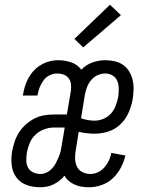

<svg xmlns="http://www.w3.org/2000/svg" viewBox="-20 -782 640 810"><path d="M356 8Q340 8 324.5 5.5Q309 3 295.5 -3Q282 -9 270.5 -18.5Q259 -28 252 -41Q243 -29 230.5 -19.5Q218 -10 204.5 -3.5Q191 3 177 5.5Q163 8 149 8Q119 8 92.5 -1.5Q66 -11 49.5 -33Q33 -55 29.5 -84Q26 -113 31 -143Q35 -163 41.5 -183.5Q48 -204 60 -223Q72 -242 89 -257Q106 -272 125.5 -282Q145 -292 166 -295.5Q187 -299 208 -299H262L279 -398Q281 -413 279.5 -427Q278 -441 269.5 -452Q261 -463 248 -467.5Q235 -472 220 -472Q205 -472 189.5 -464.5Q174 -457 164 -443.5Q154 -430 148 -415Q142 -400 139 -384L138 -379H76L78 -387Q82 -413 93.5 -439.5Q105 -466 125 -486.5Q145 -507 171.5 -517.5Q198 -528 225 -528Q254 -528 280.5 -519Q307 -510 323 -488Q343 -509 370 -518.5Q397 -528 424 -528Q444 -528 464 -523.5Q484 -519 499.5 -508Q515 -497 525 -480.5Q535 -464 539.5 -445Q544 -426 543.5 -405.5Q543 -385 540 -365Q535 -336 523 -308Q511 -280 489 -258.5Q467 -237 438 -227.5Q409 -218 380 -218Q363 -218 345.5 -220Q328 -222 312 -226L299 -144Q296 -127 297 -109.5Q298 -92 305.5 -77.5Q313 -63 328.5 -55.5Q344 -48 361 -48Q378 -48 393.5 -55.5Q409 -63 420.5 -76Q432 -89 439.5 -105Q447 -121 449 -137L509 -126Q503 -100 490 -75Q477 -50 456.5 -30.5Q436 -11 409 -1.5Q382 8 356 8ZM380 -273Q398 -273 417 -281Q436 -289 449 -304Q462 -319 468.5 -337Q475 -355 479 -374Q481 -391 481 -408Q481 -425 475 -440Q469 -455 455 -463.5Q441 -472 424 -472Q408 -472 392 -465Q376 -458 364.5 -444Q353 -430 347 -414Q341 -398 338 -382L322 -283Q336 -278 350.5 -275.5Q365 -273 380 -273ZM150 -48Q163 -48 176 -54Q189 -60 199 -70.5Q209 -81 215.5 -93.5Q222 -106 227.5 -119Q233 -132 236 -145Q239 -158 241 -172L253 -244H208Q187 -244 166.5 -236.5Q146 -229 129.5 -213.5Q113 -198 105 -178Q97 -158 93 -137Q91 -121 91 -105Q91 -89 98 -75.5Q105 -62 119.5 -55Q134 -48 150 -48ZM331 -582 294 -618 444 -762 490 -718Z"/></svg>

Font: Iosevka Light Extended
Style: Italic
Weight: 300
Width: 7
Italic angle: -9°
Monospace: yes
Designer: Belleve Invis
Foundry: Belleve Invis
Version: Version 32.5.0; ttfautohint (v1.8.4)